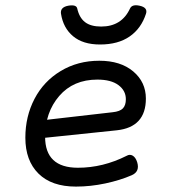

<svg xmlns="http://www.w3.org/2000/svg" viewBox="-20 -690 640 721"><path d="M468.3 -658.2Q437 -590.3 359.9 -590.3Q320.8 -590.3 299.3 -606.9Q277.8 -623.5 270 -658.2Q266.6 -673.8 235.8 -668.5Q205.6 -662.6 209 -638.7Q217.3 -585 254.4 -554Q291.5 -522.9 355.5 -522.9Q423.3 -522.9 466.8 -553Q510.3 -583 528.3 -638.7Q535.6 -661.6 504.4 -668.5Q476.1 -674.8 468.3 -658.2ZM75.2 -172.9Q75.2 -86.9 124.5 -38.1Q173.8 10.7 265.1 10.7Q319.8 10.7 375.7 -1.2Q431.6 -13.2 475.1 -32.2Q505.9 -45.9 495.1 -81.1Q489.3 -99.1 478.3 -105.5Q467.3 -111.8 455.6 -105Q366.7 -60.1 272.5 -60.1Q149.4 -60.1 149.4 -176.3Q149.4 -268.1 202.4 -329.6Q255.4 -391.1 345.7 -391.1Q397 -391.1 424.8 -370.4Q452.6 -349.6 452.6 -317.4Q452.6 -294.9 441.7 -283.2Q430.7 -271.5 403.3 -268.6L139.2 -238.3L123 -169.9L418.5 -200.7Q527.8 -212.4 527.8 -319.8Q527.8 -381.8 480.2 -421.9Q432.6 -461.9 353 -461.9Q272 -461.9 208 -423.3Q144 -384.8 109.6 -318.8Q75.2 -252.9 75.2 -172.9Z"/></svg>

Font: Courier Prime Sans
Style: Regular
Weight: 300
Italic angle: -10°
Designer: Alan Dague-Greene
Foundry: Quote-Unquote Apps
Version: Version 3.23